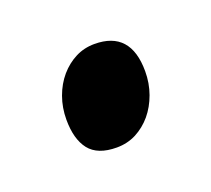

<svg xmlns="http://www.w3.org/2000/svg" viewBox="-41 -445 227 207"><g transform="rotate(-20 73.0 -341.5)"><path d="M122.1 -352.1Q122.1 -338.4 117.7 -326.2Q113.3 -314 105.7 -304.9Q98.1 -295.9 87.9 -290.5Q77.6 -285.2 65.4 -285.2Q43.5 -285.2 33.9 -297.4Q24.4 -309.6 24.4 -332Q24.4 -345.7 28.8 -357.9Q33.2 -370.1 41 -379.2Q48.8 -388.2 58.8 -393.3Q68.8 -398.4 80.6 -398.4Q122.1 -398.4 122.1 -352.1Z"/></g></svg>

Font: Gentium Plus Viet
Style: Regular
Weight: 400
Designer: J. Victor Gaultney, Annie Olsen, Iska Routamaa, Becca Hirsbrunner
Foundry: SIL International
Version: Version 5.000